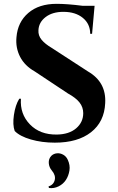

<svg xmlns="http://www.w3.org/2000/svg" viewBox="-20 -734 618 1007"><path d="M251 -482.9 441.9 -358.9Q538.1 -303.2 531.7 -192.9Q527.3 -95.2 457.5 -40.5Q387.7 14.2 267.6 14.2Q199.7 14.2 142.1 -2.4Q84.5 -19 57.1 -46.9Q45.4 -79.1 53 -131.1Q60.5 -183.1 81.1 -216.3H89.8Q84 -136.2 137 -81.5Q189.9 -26.9 278.3 -28.3Q342.3 -29.3 379.4 -61Q416.5 -92.8 416.5 -140.6Q416.5 -171.4 397.5 -196Q378.4 -220.7 336.4 -243.7L162.1 -359.4Q109.9 -388.7 85.4 -436Q61 -483.4 66.4 -539.1Q72.8 -618.2 128.4 -666Q184.1 -713.9 276.9 -713.9Q332.5 -713.9 413.1 -703.6H476.1L462.9 -556.6H453.1Q453.1 -608.4 414.6 -640.1Q376 -671.9 312.5 -671.9Q254.9 -671.9 219.2 -644.5Q183.6 -617.2 181.6 -575.7Q179.7 -547.9 198 -525.6Q216.3 -503.4 251 -482.9ZM236.8 252 234.4 244.1Q261.2 234.9 267.1 210.2Q272.9 185.5 252.4 161.1Q237.3 143.6 235.8 121.1Q234.4 98.6 249.5 83Q261.2 71.8 278.3 70.1Q295.4 68.4 311.5 77.4Q327.6 86.4 335.4 104Q348.6 132.3 344.2 160.2Q339.8 188 325.7 209.7Q311.5 231.4 287.4 243.4Q263.2 255.4 236.8 252Z"/></svg>

Font: Cinzel Decorative Bold
Style: Regular
Weight: 700
Designer: Natanael Gama
Version: Version 1.001;PS 001.001;hotconv 1.0.56;makeotf.lib2.0.21325